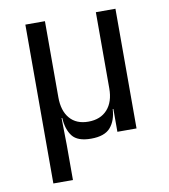

<svg xmlns="http://www.w3.org/2000/svg" viewBox="-82 -620 764 869"><g transform="rotate(-10 300.0 -185.0)"><path d="M93 180V-550H183V-200Q183 -138 213 -103Q243 -68 298 -68Q354 -68 385.5 -103Q417 -138 417 -200V-550H507V0H419V-105H416Q413 -52 386 -21Q359 10 297 10Q235 10 211 -21Q187 -52 184 -105H181L183 20V180Z"/></g></svg>

Font: JetBrainsMonoNL NF
Style: Regular
Weight: 400
Designer: Philipp Nurullin, Konstantin Bulenkov
Foundry: JetBrains
Version: Version 2.304; ttfautohint (v1.8.4.7-5d5b);Nerd Fonts 3.2.1